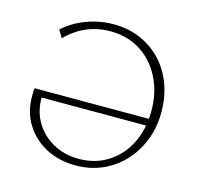

<svg xmlns="http://www.w3.org/2000/svg" viewBox="-99 -770 910 882"><g transform="rotate(15 355.5 -329.0)"><path d="M333 7Q255 7 193 -25.5Q131 -58 95 -115.5Q59 -173 59 -246Q59 -257 59 -267Q59 -277 61 -287L105 -274Q104 -269 103.5 -261.5Q103 -254 103 -247Q104 -184 135 -134Q166 -84 219.5 -55Q273 -26 340 -26Q418 -26 478.5 -64.5Q539 -103 572.5 -170.5Q606 -238 606 -325Q606 -414 570.5 -483Q535 -552 473.5 -591Q412 -630 330 -630Q289 -630 251.5 -619.5Q214 -609 181.5 -589Q149 -569 122 -541L100 -577Q131 -605 169 -624.5Q207 -644 249.5 -654.5Q292 -665 337 -665Q406 -665 464 -640Q522 -615 564 -570.5Q606 -526 629 -465Q652 -404 652 -332Q652 -259 628 -197.5Q604 -136 561 -90Q518 -44 460 -18.5Q402 7 333 7ZM82 -254 61 -287H620V-254Z"/></g></svg>

Font: Ysabeau Office ExtraLight
Style: Regular
Weight: 250
Designer: Christian Thalmann (Catharsis Fonts)
Version: Version 2.001;gftools[0.9.30]; featfreeze: tnum,lnum,ss02